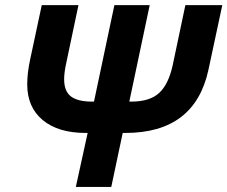

<svg xmlns="http://www.w3.org/2000/svg" viewBox="-20 -734 893 754"><path d="M472.2 -211.9H461.9L417 0H277.8L324.2 -211.9H316.9Q208.5 -211.9 147.7 -262.5Q86.9 -313 86.9 -402.8Q86.9 -446.3 98.1 -499L144 -713.9H288.1L238.8 -480Q231.9 -446.8 231.9 -422.9Q231.9 -375 259 -355Q286.1 -335 340.8 -335H349.1L429.2 -713.9H567.9L487.8 -335H496.1Q567.9 -335 604.7 -368.7Q641.6 -402.3 658.2 -478L708 -713.9H853L798.8 -460.9Q745.6 -211.9 472.2 -211.9Z"/></svg>

Font: Zoram GWebM
Style: Bold Italic
Weight: 700
Italic angle: -12°
Foundry: Ascender Corporation
Version: Version 1.000